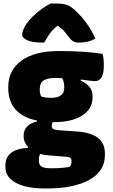

<svg xmlns="http://www.w3.org/2000/svg" viewBox="-20 -854 640 1091"><path d="M114 -81Q114 -113 133.5 -134.5Q153 -156 190 -163V-169Q110 -185 68.5 -231.5Q27 -278 27 -353V-360Q27 -455 102 -509.5Q177 -564 315 -564Q387 -564 450 -560Q513 -556 563 -548Q570 -521 570 -483Q570 -393 520 -393Q506 -393 486.5 -396Q467 -399 439 -402V-395Q471 -382 488.5 -360Q506 -338 506 -310V-302Q506 -235 447 -197.5Q388 -160 288 -160Q283 -160 279 -160Q274 -149 274 -136Q274 -117 314 -114L414 -107Q494 -102 535 -71.5Q576 -41 576 18V29Q576 119 487.5 168Q399 217 244 217H233Q130 217 70.5 185Q11 153 11 98V85Q11 -6 139 -14V-20Q114 -46 114 -81ZM214 -306Q227 -302 239 -300Q251 -298 270 -298Q345 -298 345 -354V-362Q345 -375 342 -387.5Q339 -400 333 -410Q315 -411 296 -411Q248 -411 227 -396.5Q206 -382 206 -347V-340Q206 -323 214 -306ZM264 102H277Q306 102 331 100Q356 98 376 94Q386 84 386 67V57Q386 39 361 37L258 29Q232 27 209 21Q201 32 201 50V61Q201 83 216 92.5Q231 102 264 102ZM268 -834H299Q334 -834 356.5 -827.5Q379 -821 407 -795Q478 -731 522 -635Q502 -623 478.5 -617.5Q455 -612 429 -612Q407 -612 394.5 -620Q382 -628 366 -650Q356 -664 343.5 -678Q331 -692 309 -707H306Q274 -681 258.5 -657Q243 -633 231 -612H225Q161 -612 133.5 -626Q106 -640 106 -656Q106 -667 111.5 -682.5Q117 -698 129 -717Q144 -739 168 -762Q192 -785 219 -804.5Q246 -824 268 -834Z"/></svg>

Font: Recursive Mn Csl St Blk
Style: Regular
Weight: 900
Monospace: yes
Version: Version 1.079;hotconv 1.0.112;makeotfexe 2.5.65598; ttfautoh